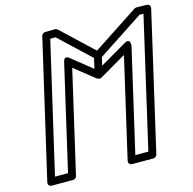

<svg xmlns="http://www.w3.org/2000/svg" viewBox="-132 -1061 1223 1219"><g transform="rotate(-15 480.0 -452.0)"><path d="M512.1 -557.6 529.2 -552.2C533.1 -552.4 537 -553.5 540.4 -555.5L716.3 -658L565.7 -5.6C559.1 23 583.9 25 590 25H727C737.8 25 748.7 17.1 751.4 5.6L959.4 -897.4C965.8 -925.3 941.9 -927.9 935.4 -928L871.4 -929C867.3 -929.1 861.5 -927.7 857.3 -924.9L558.2 -728.7L352.6 -922.2C348.7 -925.8 341.7 -929.1 335 -929L270.6 -928C260.3 -927.8 249.3 -920.2 246.6 -908.6L37.6 -5.6C31 23 55.9 25 62 25H199C209.7 25 220.7 17.2 223.3 5.6L378 -664.4ZM527.8 -688.6 512.3 -621.4 378.2 -728.3C378.2 -728.3 348.1 -757.1 338.2 -714.3L179.1 -25H93.4L290.9 -878.3L325.7 -878.8ZM577.5 -681.6 878.3 -878.9 903.7 -878.5 707.1 -25H621.5L778 -703.1C778 -703.1 783.8 -755.3 741.1 -730.3L565.1 -627.8Z"/></g></svg>

Font: Stormning Aesir
Style: Regular
Weight: 400
Designer: Robert Jablonski, Mew Too
Foundry: Cannot Into Space Fonts
Version: Version 0.90